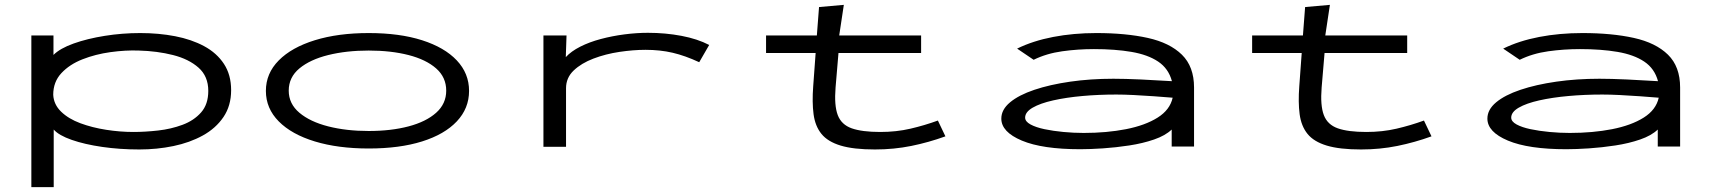

<svg xmlns="http://www.w3.org/2000/svg" viewBox="-20 -603 7040 790"><path d="M109 167V-457H200V-377Q227 -404 283 -424Q339 -444 411 -455.5Q483 -467 557 -467Q633 -467 700.5 -454Q768 -441 820 -413Q872 -385 901.5 -340Q931 -295 931 -232Q931 -168 899.5 -121.5Q868 -75 814.5 -45.5Q761 -16 693.5 -2Q626 12 553 12Q473 12 400.5 1.5Q328 -9 275 -27.5Q222 -46 201 -70V167ZM529 -60Q577 -60 630.5 -66Q684 -72 731 -89.5Q778 -107 807.5 -140.5Q837 -174 837 -229Q837 -289 797 -324.5Q757 -360 692 -376.5Q627 -393 551 -395Q496 -397 434.5 -388.5Q373 -380 319.5 -359Q266 -338 232.5 -302Q199 -266 199 -213Q201 -173 231.5 -143.5Q262 -114 310.5 -96Q359 -78 416.5 -69Q474 -60 529 -60Z M1497 8Q1371 8 1275.5 -21Q1180 -50 1127 -103.5Q1074 -157 1074 -229Q1074 -301 1127 -354.5Q1180 -408 1275.5 -437.5Q1371 -467 1497 -467Q1624 -467 1716.5 -437.5Q1809 -408 1859.5 -354.5Q1910 -301 1910 -229Q1910 -157 1859.5 -103.5Q1809 -50 1716.5 -21Q1624 8 1497 8ZM1497 -64Q1589 -64 1661 -83Q1733 -102 1774.5 -139Q1816 -176 1816 -230Q1816 -285 1774.5 -321.5Q1733 -358 1661 -376.5Q1589 -395 1497 -395Q1405 -395 1330.5 -376.5Q1256 -358 1212 -321.5Q1168 -285 1168 -230Q1168 -176 1212 -139Q1256 -102 1330.5 -83Q1405 -64 1497 -64Z M2216 1V-457H2311L2308 -368Q2330 -392 2367.5 -411Q2405 -430 2452 -442.5Q2499 -455 2549 -461.5Q2599 -468 2646 -468Q2718 -468 2784 -455.5Q2850 -443 2898 -418L2857 -347Q2799 -374 2747.5 -386Q2696 -398 2636 -398Q2586 -398 2529 -389.5Q2472 -381 2422 -362Q2372 -343 2340.5 -313Q2309 -283 2309 -240V1Z M3132 -385V-457H3341L3350 -574L3452 -583L3433 -457H3770V-385H3430L3418 -243Q3412 -169 3427 -129.5Q3442 -90 3484.5 -75Q3527 -60 3602 -60Q3668 -60 3726 -73.5Q3784 -87 3839 -107L3870 -42Q3801 -17 3729.5 -2.5Q3658 12 3580 12Q3492 12 3439 -4Q3386 -20 3360 -52Q3334 -84 3327.5 -133Q3321 -182 3326 -248L3336 -385Z M4425 11Q4269 11 4184.5 -24.5Q4100 -60 4100 -115Q4100 -152 4136 -182Q4172 -212 4236 -233.5Q4300 -255 4383.5 -267Q4467 -279 4561 -279Q4608 -279 4674 -276Q4740 -273 4802 -269Q4788 -321 4745.5 -349.5Q4703 -378 4635.5 -389.5Q4568 -401 4481 -401Q4415 -401 4350.5 -392Q4286 -383 4233 -357L4165 -403Q4230 -435 4313.5 -451Q4397 -467 4491 -467Q4612 -467 4702.5 -447Q4793 -427 4843 -378Q4893 -329 4893 -243V0H4801V-70Q4775 -45 4728.5 -29Q4682 -13 4626.5 -4.5Q4571 4 4518 7.5Q4465 11 4425 11ZM4198 -119Q4198 -103 4220 -91Q4242 -79 4277.5 -71.5Q4313 -64 4355.5 -60Q4398 -56 4439 -56Q4534 -56 4613 -71.5Q4692 -87 4743 -119Q4794 -151 4805 -201Q4769 -204 4727 -207Q4685 -210 4644.5 -212Q4604 -214 4573 -214Q4501 -214 4434 -208Q4367 -202 4313.5 -190Q4260 -178 4229 -160Q4198 -142 4198 -119Z M5132 -385V-457H5341L5350 -574L5452 -583L5433 -457H5770V-385H5430L5418 -243Q5412 -169 5427 -129.5Q5442 -90 5484.5 -75Q5527 -60 5602 -60Q5668 -60 5726 -73.5Q5784 -87 5839 -107L5870 -42Q5801 -17 5729.5 -2.5Q5658 12 5580 12Q5492 12 5439 -4Q5386 -20 5360 -52Q5334 -84 5327.5 -133Q5321 -182 5326 -248L5336 -385Z M6425 11Q6269 11 6184.5 -24.5Q6100 -60 6100 -115Q6100 -152 6136 -182Q6172 -212 6236 -233.5Q6300 -255 6383.5 -267Q6467 -279 6561 -279Q6608 -279 6674 -276Q6740 -273 6802 -269Q6788 -321 6745.5 -349.5Q6703 -378 6635.5 -389.5Q6568 -401 6481 -401Q6415 -401 6350.5 -392Q6286 -383 6233 -357L6165 -403Q6230 -435 6313.5 -451Q6397 -467 6491 -467Q6612 -467 6702.5 -447Q6793 -427 6843 -378Q6893 -329 6893 -243V0H6801V-70Q6775 -45 6728.5 -29Q6682 -13 6626.5 -4.5Q6571 4 6518 7.5Q6465 11 6425 11ZM6198 -119Q6198 -103 6220 -91Q6242 -79 6277.5 -71.5Q6313 -64 6355.5 -60Q6398 -56 6439 -56Q6534 -56 6613 -71.5Q6692 -87 6743 -119Q6794 -151 6805 -201Q6769 -204 6727 -207Q6685 -210 6644.5 -212Q6604 -214 6573 -214Q6501 -214 6434 -208Q6367 -202 6313.5 -190Q6260 -178 6229 -160Q6198 -142 6198 -119Z"/></svg>

Font: Inconsolata UltraExpanded Thin
Style: Regular
Weight: 100
Width: 9
Monospace: yes
Designer: Raph Levien, Cyreal, Brenton Simpson
Foundry: Raph Levien, Cyreal, Google
Version: Version 3.100; ttfautohint (v1.8.4.7-5d5b)